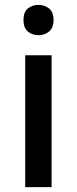

<svg xmlns="http://www.w3.org/2000/svg" viewBox="-20 -765 314 785"><path d="M191 -539V0H83V-539ZM138 -745Q162 -745 180.5 -730.5Q199 -716 199 -683Q199 -651 180.5 -636Q162 -621 138 -621Q112 -621 94 -636Q76 -651 76 -683Q76 -716 94 -730.5Q112 -745 138 -745Z"/></svg>

Font: Noto Sans Nag Mundari Medium
Style: Regular
Weight: 500
Version: Version 1.000